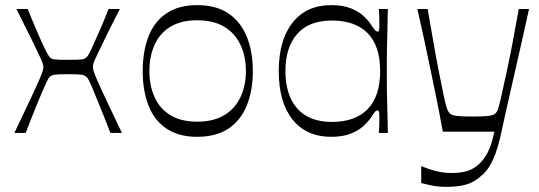

<svg xmlns="http://www.w3.org/2000/svg" viewBox="-20 -518 2098 748"><path d="M36 0Q78 -88 101 -137Q124 -186 134 -209.5Q144 -233 146.5 -242Q149 -251 149 -257Q149 -263 146.5 -270.5Q144 -278 134.5 -299Q125 -320 103.5 -363.5Q82 -407 44 -483H88Q105 -440 122.5 -399.5Q140 -359 153.5 -331Q167 -303 172 -297Q179 -288 192.5 -286.5Q206 -285 245 -285Q285 -285 298 -286.5Q311 -288 319 -297Q325 -303 338 -331Q351 -359 368.5 -399.5Q386 -440 403 -483H447Q408 -407 387 -363.5Q366 -320 356 -299Q346 -278 344 -270.5Q342 -263 342 -257Q342 -251 344.5 -242Q347 -233 357 -209.5Q367 -186 390 -137Q413 -88 455 0H410Q389 -55 370 -101.5Q351 -148 338 -179.5Q325 -211 319 -216Q311 -225 298 -227Q285 -229 245 -229Q206 -229 192.5 -227Q179 -225 171 -216Q167 -211 153 -179.5Q139 -148 120 -101.5Q101 -55 80 0Z M748 15Q676 15 628.5 -17Q581 -49 558.5 -107Q536 -165 536 -241Q536 -318 558.5 -376Q581 -434 628.5 -466Q676 -498 748 -498Q822 -498 869.5 -466Q917 -434 941 -376Q965 -318 965 -241Q965 -165 941.5 -107Q918 -49 870 -17Q822 15 748 15ZM748 -44Q812 -44 854 -69.5Q896 -95 917 -140Q938 -185 938 -241Q938 -298 917 -343Q896 -388 854 -413.5Q812 -439 748 -439Q685 -439 643.5 -413.5Q602 -388 582 -343Q562 -298 562 -241Q562 -185 582 -140Q602 -95 643.5 -69.5Q685 -44 748 -44Z M1270 15Q1174 15 1120 -52Q1066 -119 1066 -241Q1066 -362 1120 -430Q1174 -498 1270 -498Q1316 -498 1347 -485.5Q1378 -473 1397 -455Q1416 -437 1426 -421Q1437 -405 1441.5 -400Q1446 -395 1451 -395Q1456 -395 1457 -402.5Q1458 -410 1458 -431Q1458 -440 1457.5 -454Q1457 -468 1456 -483H1491Q1490 -425 1489 -388.5Q1488 -352 1487.5 -328Q1487 -304 1487 -284.5Q1487 -265 1487 -241Q1487 -216 1487 -197Q1487 -178 1487.5 -154.5Q1488 -131 1489 -94.5Q1490 -58 1491 0H1456Q1457 -15 1457.5 -29.5Q1458 -44 1458 -55Q1458 -74 1457 -81Q1456 -88 1451 -88Q1446 -88 1441.5 -83Q1437 -78 1426 -61Q1416 -46 1397 -28Q1378 -10 1347 2.5Q1316 15 1270 15ZM1273 -43Q1364 -43 1412.5 -93Q1461 -143 1461 -241Q1461 -339 1412.5 -388.5Q1364 -438 1273 -438Q1184 -438 1138 -386Q1092 -334 1092 -241Q1092 -148 1138 -95.5Q1184 -43 1273 -43Z M1621 195V129Q1630 133 1648 139.5Q1666 146 1690 151Q1714 156 1741 156Q1790 156 1819 140.5Q1848 125 1868 96Q1881 77 1889.5 54.5Q1898 32 1906 -5H1705Q1694 -67 1681.5 -128.5Q1669 -190 1656.5 -250Q1644 -310 1631.5 -368.5Q1619 -427 1606 -483H1646Q1657 -421 1668 -357Q1679 -293 1690 -237.5Q1701 -182 1709 -144Q1717 -106 1721 -96Q1726 -82 1733 -75.5Q1740 -69 1759.5 -66.5Q1779 -64 1822 -64Q1863 -64 1882.5 -66.5Q1902 -69 1909.5 -75.5Q1917 -82 1921 -96Q1925 -107 1933.5 -145Q1942 -183 1954 -238.5Q1966 -294 1978 -357.5Q1990 -421 2001 -483H2041Q2031 -437 2018 -379Q2005 -321 1991 -260Q1977 -199 1965 -145.5Q1953 -92 1944.5 -54.5Q1936 -17 1934 -6Q1919 64 1901.5 102Q1884 140 1865 158Q1846 176 1828 187Q1809 199 1781 204.5Q1753 210 1718 210Q1688 210 1661.5 204.5Q1635 199 1621 195Z"/></svg>

Font: Ojuju ExtraLight
Style: Regular
Weight: 400
Version: Version 1.000